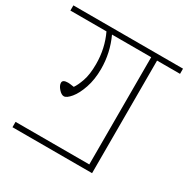

<svg xmlns="http://www.w3.org/2000/svg" viewBox="-168 -822 946 963"><g transform="rotate(30 304.5 -341.0)"><path d="M622 -652H489V0H28V-31H455V-652H228Q267 -568 267 -475Q267 -414 250.5 -365.5Q234 -317 211.5 -290Q189 -263 173 -263Q159 -263 143 -281Q127 -299 127 -315Q127 -333 158 -333Q167 -333 193 -329Q206 -347 219.5 -385Q233 -423 233 -484Q233 -574 196 -652H-13V-682H622Z"/></g></svg>

Font: FiraGO UltraLight
Style: Regular
Weight: 200
Designer: bBox Type
Foundry: bBox Type GmbH
Version: Version 1.001